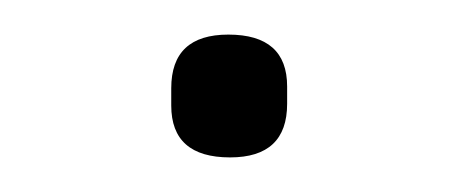

<svg xmlns="http://www.w3.org/2000/svg" viewBox="-20 -84 265 111"><path d="M113 7Q79 7 79 -23V-33Q79 -64 112 -64Q146 -64 146 -34V-24Q146 7 113 7Z"/></svg>

Font: IBM Plex Sans Cond ExtLt
Style: Regular
Weight: 200
Width: 3
Designer: Mike Abbink, Paul van der Laan, Pieter van Rosmalen
Foundry: Bold Monday
Version: Version 1.3